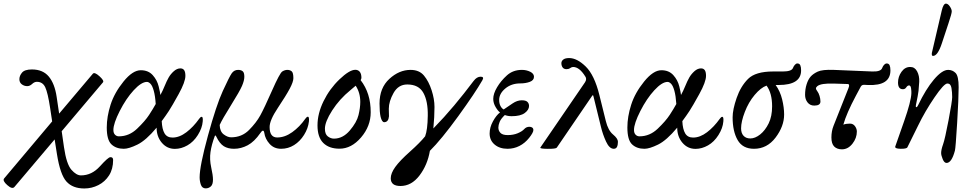

<svg xmlns="http://www.w3.org/2000/svg" viewBox="-68 -811 5352 1061"><path d="M246.6 40 233.9 -40.5 11.7 222.2Q-0.5 236.3 -27.8 211.9Q-55.7 187.5 -44.9 174.8L220.2 -140.1L209 -214.4Q196.3 -298.3 182.1 -328.6Q168 -358.9 135.7 -358.9Q122.1 -358.9 109.4 -346.9Q96.7 -335 82.5 -335Q65.9 -335 52.5 -345Q39.1 -355 39.1 -373.5Q39.1 -392.1 53.7 -409.7Q68.4 -427.2 108.4 -427.2Q168.9 -427.2 201.7 -387.9Q234.4 -348.6 245.1 -275.4L258.8 -183.1L444.8 -403.3Q454.1 -414.6 481.4 -389.9Q508.8 -365.2 501 -356L272.9 -85.9L285.6 2.4Q299.3 96.2 326.7 127.2Q354 158.2 379.4 158.2Q439 158.2 484.1 108.2Q529.3 58.1 541.5 57.6Q557.1 56.6 557.1 73.2Q557.1 123 534.7 158.2Q512.2 193.4 475.6 211.9Q439 230.5 397.9 230.5Q333.5 230.5 299.1 192.1Q264.6 153.8 246.6 40Z M898.4 11.7Q855 11.7 826.2 -22.2Q797.4 -56.2 797.4 -105.5Q738.8 -35.2 691.4 -12Q644 11.2 616.2 11.2Q573.7 11.2 547.9 -13.2Q522 -37.6 522 -106.4Q522 -166.5 543 -232.2Q564 -297.9 614.5 -360.4Q665 -422.9 710 -422.9Q751.5 -422.9 775.9 -395.8Q800.3 -368.7 808.8 -333.5Q817.4 -298.3 818.4 -286.1Q830.6 -308.1 841.8 -335.7Q853 -363.3 864 -382.6Q875 -401.9 892.6 -417.5Q910.2 -433.1 928.7 -433.1Q942.9 -433.1 949.7 -423.1Q956.5 -413.1 956.5 -392.1Q956.5 -358.4 919.4 -291.3Q882.3 -224.1 865.2 -198Q848.1 -171.9 825.7 -141.6Q827.6 -97.2 841.3 -74Q855 -50.8 885.3 -50.8Q923.3 -50.8 961.9 -80.1Q1000.5 -109.4 1032.7 -154.8Q1040 -165.5 1046.4 -165.5Q1052.7 -165.5 1052.7 -149.9Q1052.7 -145.5 1052.2 -139.6Q1049.3 -103 1025.4 -64.9Q1001.5 -26.9 967.5 -7.6Q933.6 11.7 898.4 11.7ZM558.6 -92.8Q558.6 -75.7 567.4 -66.7Q576.2 -57.6 588.9 -57.6Q645.5 -57.6 689.7 -99.9Q733.9 -142.1 756.1 -176.3Q778.3 -210.4 792.5 -236.3Q789.6 -281.2 781.7 -309.3Q773.9 -337.4 763.7 -347.9Q753.4 -358.4 744.1 -358.4Q713.4 -358.4 670.9 -312.3Q628.4 -266.1 593.5 -197.3Q558.6 -128.4 558.6 -92.8Z M1035.2 168.9Q1035.2 106.4 1081.1 -61.3Q1127 -229 1163.1 -307.9Q1199.2 -386.7 1212.4 -405.8Q1225.6 -424.8 1247.6 -424.8Q1264.2 -424.8 1273.2 -417.2Q1282.2 -409.7 1282.2 -386.7Q1282.2 -366.2 1269.3 -336.2Q1256.3 -306.2 1208.3 -229.2Q1160.2 -152.3 1146 -120.6Q1147 -84 1168.5 -68.1Q1189.9 -52.2 1209 -52.2Q1268.1 -52.2 1308.1 -92.5Q1348.1 -132.8 1370.4 -173.3Q1392.6 -213.9 1435.3 -310.5Q1478 -407.2 1491.9 -416Q1505.9 -424.8 1519.5 -424.8Q1534.2 -424.8 1543.7 -417Q1553.2 -409.2 1553.2 -378.9Q1553.2 -358.9 1533 -320.8Q1512.7 -282.7 1467.3 -214.6Q1421.9 -146.5 1421.9 -108.9Q1421.9 -51.3 1463.9 -51.3Q1505.9 -51.3 1546.9 -80.6Q1587.9 -109.9 1619.6 -155.3Q1627 -166 1633.3 -166Q1639.6 -166 1639.6 -150.4Q1639.6 -146 1639.2 -140.1Q1634.8 -101.6 1612.3 -65.7Q1589.8 -29.8 1557.1 -9.3Q1524.4 11.2 1485.4 11.2Q1446.3 11.2 1421.9 -15.9Q1397.5 -43 1392.6 -76.2Q1390.6 -88.9 1385 -88.9Q1379.4 -88.9 1370.6 -75.7Q1337.4 -27.8 1300.8 -8.3Q1264.2 11.2 1225.1 11.2Q1191.9 11.2 1168.9 -2.9Q1145.5 -17.6 1127 -56.6Q1122.1 -66.4 1119.1 -59.6Q1101.1 -11.7 1095.2 29.1Q1089.4 69.8 1099.1 113.8Q1108.9 157.7 1108.9 181.6Q1108.9 209 1096.7 219.5Q1084.5 230 1068.8 230Q1049.3 230 1042.2 210.2Q1035.2 190.4 1035.2 168.9Z M1686.5 -118.2Q1686.5 -183.6 1720 -252Q1753.4 -320.3 1808.3 -372.8Q1863.3 -425.3 1895.5 -425.3Q1911.1 -425.3 1920.2 -414.1Q1929.2 -402.8 1929.2 -380.9Q1929.2 -375.5 1924.8 -368.2Q1981 -295.9 1980.5 -190.4Q1980.5 -113.8 1927.2 -51.5Q1874 10.7 1808.1 10.7Q1750.5 10.7 1718.5 -21Q1686.5 -52.7 1686.5 -118.2ZM1727.5 -99.6Q1727.5 -69.3 1743.7 -57.1Q1759.8 -44.9 1777.3 -44.9Q1826.7 -44.9 1865 -89.8Q1903.3 -134.8 1913.1 -175Q1922.9 -215.3 1922.9 -248Q1922.9 -298.8 1897.5 -337.4Q1885.3 -326.2 1868.7 -313Q1808.1 -263.7 1767.8 -200.9Q1727.5 -138.2 1727.5 -99.6Z M2597.7 -367.7Q2558.1 -298.3 2464.4 -168.9Q2370.6 -39.6 2307.6 22.5Q2294.4 100.6 2250.2 158.7Q2206.1 216.8 2145 216.8Q2091.3 216.8 2091.3 174.3Q2091.3 146.5 2116.2 111.8Q2141.1 77.1 2197 27.3Q2252.9 -22.5 2281.2 -57.6Q2294.9 -93.3 2295.9 -170.9Q2297.4 -251 2271.7 -297.6Q2246.1 -344.2 2182.6 -344.2Q2133.3 -344.2 2106.9 -297.4Q2080.6 -250.5 2080.6 -210Q2082 -172.9 2081.5 -168.5Q2078.6 -136.2 2055.2 -135.7Q2042.5 -135.7 2035.2 -165.5Q2029.3 -191.4 2029.3 -238.8Q2029.3 -325.2 2083.5 -375Q2137.7 -424.8 2200.7 -424.8Q2249 -424.8 2275.1 -393.1Q2301.3 -361.3 2317.1 -312.5Q2333 -263.7 2333 -219.7Q2333 -165.5 2326.7 -101.1Q2387.2 -163.1 2441.4 -227.8Q2495.6 -292.5 2549.3 -363.8Q2566.9 -387.2 2587.9 -387.2Q2608.9 -387.2 2597.7 -367.7Z M2637.7 -73.2Q2637.7 -106.9 2656 -140.4Q2674.3 -173.8 2695.3 -189.9Q2684.6 -196.3 2671.1 -218.8Q2657.7 -241.2 2657.7 -264.6Q2657.7 -293.5 2679 -329.1Q2700.2 -364.7 2733.6 -394.8Q2767.1 -424.8 2816.4 -424.8Q2840.8 -424.8 2861.8 -414.6Q2882.8 -404.3 2882.8 -386.7Q2882.8 -367.2 2859.6 -358.6Q2836.4 -350.1 2807.1 -350.1Q2757.8 -350.1 2724.1 -321.8Q2690.4 -293.5 2690.4 -258.8Q2690.4 -239.3 2697.5 -225.6Q2704.6 -211.9 2715.3 -206.1Q2739.7 -222.7 2764.9 -239.7Q2790 -256.8 2815.4 -256.8Q2837.9 -256.8 2846.7 -247.8Q2855.5 -238.8 2855.5 -225.6Q2855.5 -204.1 2831.8 -186.5Q2808.1 -168.9 2759.3 -168.9Q2738.8 -168.9 2721.7 -175.3Q2699.7 -154.3 2692.9 -137Q2686 -119.6 2686 -106Q2686 -88.4 2697.8 -76.4Q2709.5 -64.5 2737.3 -64.5Q2768.6 -64.5 2793 -74.7Q2817.4 -85 2828.9 -97.7Q2840.3 -110.4 2857.4 -110.4Q2867.7 -110.4 2873.5 -105.7Q2879.4 -101.1 2879.4 -92.3Q2879.4 -78.6 2856.2 -49.3Q2833 -20 2802.2 -4.4Q2771.5 11.2 2736.8 11.2Q2692.9 11.2 2665.3 -12.2Q2637.7 -35.6 2637.7 -73.2Z M2918 4.4 3164.6 -356Q3170.9 -365.7 3170.9 -373.8Q3170.9 -381.8 3167 -387.2Q3134.3 -440.9 3099.1 -440.9Q3091.3 -440.9 3082.8 -434.8Q3074.2 -428.7 3063 -428.7Q3047.9 -428.7 3041 -438.5Q3034.2 -448.2 3034.2 -461.9Q3034.2 -473.6 3044.7 -481.9Q3055.2 -490.2 3077.1 -490.2Q3120.6 -490.2 3168.7 -443.4Q3216.8 -396.5 3244.1 -286.1L3279.8 -142.1Q3292.5 -90.3 3319.6 -67.9Q3346.7 -45.4 3346.7 -27.8Q3346.7 -10.3 3341.6 0.5Q3336.4 11.2 3323.7 11.2Q3299.3 11.2 3281 -28.8Q3262.7 -68.8 3252.9 -109.9L3211.9 -276.9Q3210 -285.2 3208.3 -285.2Q3206.5 -285.2 3200.7 -276.4L3008.8 4.9Q3003.9 11.7 2959 11.5Q2914.1 11.2 2918 4.4Z M3775.4 11.7Q3731.9 11.7 3703.1 -22.2Q3674.3 -56.2 3674.3 -105.5Q3615.7 -35.2 3568.4 -12Q3521 11.2 3493.2 11.2Q3450.7 11.2 3424.8 -13.2Q3398.9 -37.6 3398.9 -106.4Q3398.9 -166.5 3419.9 -232.2Q3440.9 -297.9 3491.5 -360.4Q3542 -422.9 3586.9 -422.9Q3628.4 -422.9 3652.8 -395.8Q3677.2 -368.7 3685.8 -333.5Q3694.3 -298.3 3695.3 -286.1Q3707.5 -308.1 3718.8 -335.7Q3730 -363.3 3741 -382.6Q3752 -401.9 3769.5 -417.5Q3787.1 -433.1 3805.7 -433.1Q3819.8 -433.1 3826.7 -423.1Q3833.5 -413.1 3833.5 -392.1Q3833.5 -358.4 3796.4 -291.3Q3759.3 -224.1 3742.2 -198Q3725.1 -171.9 3702.6 -141.6Q3704.6 -97.2 3718.3 -74Q3731.9 -50.8 3762.2 -50.8Q3800.3 -50.8 3838.9 -80.1Q3877.4 -109.4 3909.7 -154.8Q3917 -165.5 3923.3 -165.5Q3929.7 -165.5 3929.7 -149.9Q3929.7 -145.5 3929.2 -139.6Q3926.3 -103 3902.3 -64.9Q3878.4 -26.9 3844.5 -7.6Q3810.5 11.7 3775.4 11.7ZM3435.5 -92.8Q3435.5 -75.7 3444.3 -66.7Q3453.1 -57.6 3465.8 -57.6Q3522.5 -57.6 3566.7 -99.9Q3610.8 -142.1 3633.1 -176.3Q3655.3 -210.4 3669.4 -236.3Q3666.5 -281.2 3658.7 -309.3Q3650.9 -337.4 3640.6 -347.9Q3630.4 -358.4 3621.1 -358.4Q3590.3 -358.4 3547.9 -312.3Q3505.4 -266.1 3470.5 -197.3Q3435.5 -128.4 3435.5 -92.8Z M3980.5 -162.6Q3980.5 -205.6 4002.7 -269.8Q4024.9 -334 4065.9 -375Q4106.9 -416 4204.6 -416H4257.8Q4306.6 -416 4314 -435.5Q4317.9 -445.8 4324.7 -453.1Q4331.5 -460.4 4337.9 -460.4Q4350.1 -460.4 4354.5 -450.2Q4358.9 -439.9 4358.9 -421.9Q4358.9 -341.3 4234.9 -341.3H4218.3Q4243.2 -306.6 4254.2 -261.7Q4265.1 -216.8 4265.1 -178.2Q4265.1 -113.3 4218 -51Q4170.9 11.2 4098.6 11.2Q4036.1 11.2 4008.3 -36.9Q3980.5 -85 3980.5 -162.6ZM4027.3 -101.6Q4027.3 -75.2 4041 -60.5Q4054.7 -45.9 4078.1 -45.9Q4105 -45.9 4132.8 -68.1Q4160.6 -90.3 4179.7 -129.2Q4198.7 -168 4198.7 -223.6Q4198.7 -296.4 4168 -337.9Q4136.2 -326.7 4102.3 -286.4Q4068.4 -246.1 4047.9 -192.4Q4027.3 -138.7 4027.3 -101.6Z M4539.6 -424.8 4751.5 -416Q4799.8 -414.1 4807.1 -435.5Q4811 -446.3 4818.1 -453.4Q4825.2 -460.4 4831.1 -460.4Q4843.8 -460.4 4848.1 -450.2Q4852.5 -439.9 4852.5 -421.9Q4852.5 -335.9 4728.5 -341.3L4707.5 -342.3Q4694.3 -342.8 4688.5 -332L4661.1 -280.8Q4609.9 -184.6 4592.3 -122.1Q4606.4 -127.9 4628.9 -127.9Q4646.5 -127.9 4656.7 -113.8Q4667 -99.6 4667 -84Q4667 -47.9 4642.6 -16.8Q4618.2 14.2 4584.5 14.2Q4557.6 14.2 4542 -1.2Q4526.4 -16.6 4526.4 -51.3Q4526.4 -86.4 4538.1 -115.7L4620.6 -323.7Q4629.9 -346.2 4616.2 -346.7L4541 -349.1Q4469.2 -351.6 4448.7 -335Q4440.9 -328.6 4440.9 -321.8Q4440.9 -316.9 4448.5 -306.9Q4456.1 -296.9 4460.9 -280.8Q4465.8 -264.6 4465.8 -250Q4465.8 -227.5 4431.6 -227.5Q4408.2 -227.5 4394.5 -245.1Q4380.9 -262.7 4380.9 -286.6Q4380.9 -318.4 4389.4 -345.2Q4397.9 -372.1 4411.6 -387.7Q4425.3 -403.3 4450.9 -415.3Q4476.6 -427.2 4539.6 -424.8Z M5007.8 -308.6Q5005.4 -287.1 4993.2 -229.5Q4991.2 -218.8 4995.8 -218.8Q5000.5 -218.8 5005.4 -229.5Q5047.9 -318.4 5093 -371.6Q5138.2 -424.8 5171.4 -424.8Q5195.8 -424.8 5212.6 -407.7Q5229.5 -390.6 5229.5 -329.1Q5229.5 -267.6 5221.2 -130.9Q5212.9 5.9 5209 21Q5190.9 89.4 5162.6 89.4Q5149.9 89.4 5141.4 68.4Q5132.8 47.4 5132.8 34.7Q5132.8 16.1 5143.3 -12.9Q5153.8 -42 5173.8 -147Q5193.8 -252 5193.8 -274.4Q5193.8 -301.3 5189.7 -325.4Q5185.5 -349.6 5167.5 -349.6Q5148.4 -349.6 5096.2 -272.9Q5043.9 -196.3 5005.1 -116.2Q4966.3 -36.1 4946.3 2.9Q4941.9 11.7 4908.4 11.2Q4875 10.7 4879.4 -2L4928.2 -141.1Q4966.8 -251 4968.3 -295.9Q4968.8 -307.1 4966.6 -323Q4964.4 -338.9 4955.6 -338.9Q4946.8 -338.9 4940.2 -328.4Q4933.6 -317.9 4921.4 -317.9Q4894.5 -317.9 4894.5 -355Q4894.5 -387.2 4913.8 -414.3Q4933.1 -441.4 4962.4 -440.9Q4987.3 -440.9 5000.2 -416.3Q5013.2 -391.6 5011.7 -359.4Q5010.3 -331.1 5007.8 -308.6ZM5087.9 -502Q5081.1 -502 5081.1 -512.2Q5081.1 -515.6 5081.5 -518.6L5136.2 -752.9Q5145 -790.5 5159.2 -791Q5170.4 -791 5180.9 -775.4Q5191.4 -759.8 5191.4 -748Q5191.4 -736.3 5173.8 -683.6L5136.7 -571.3Q5113.8 -502 5087.9 -502Z"/></svg>

Font: Junicode
Style: Regular
Weight: 400
Designer: Peter S. Baker
Foundry: Briery Creek Software
Version: Version 0.7.2